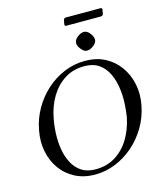

<svg xmlns="http://www.w3.org/2000/svg" viewBox="-138 -1054 977 1164"><g transform="rotate(-15 351.0 -472.0)"><path d="M431 -671Q501 -671 555 -643Q609 -615 644.5 -565.5Q680 -516 693 -453Q706 -390 692 -320Q678 -249 642.5 -189Q607 -129 555.5 -84Q504 -39 442 -14Q380 11 314 11Q244 11 189.5 -17Q135 -45 100 -94Q65 -143 52.5 -206Q40 -269 54 -339Q67 -408 101.5 -468Q136 -528 186.5 -573.5Q237 -619 299.5 -645Q362 -671 431 -671ZM418 -641Q349 -641 296 -608Q243 -575 207.5 -517Q172 -459 158 -384Q149 -339 147 -288.5Q145 -238 153 -190.5Q161 -143 181.5 -104Q202 -65 237 -42Q272 -19 325 -19Q396 -19 449.5 -52.5Q503 -86 538 -143.5Q573 -201 588 -275Q595 -316 597 -365Q599 -414 591.5 -462.5Q584 -511 564 -551.5Q544 -592 508.5 -616.5Q473 -641 418 -641ZM476 -842Q496 -838 511 -815Q526 -793 523 -774Q519 -755 496 -740Q474 -725 454 -728Q436 -732 420 -755Q404 -776 408 -796Q412 -815 435 -830Q457 -845 476 -842ZM610 -919Q607 -906 594 -906H378Q365 -906 368 -919L372 -942Q375 -955 388 -955H604Q617 -955 614 -942Z"/></g></svg>

Font: Young Serif Light
Style: Italic
Weight: 300
Italic angle: -10.979°
Designer: Bastien Sozeau
Foundry: NBR — Bastien Sozeau
Version: Version 5.001